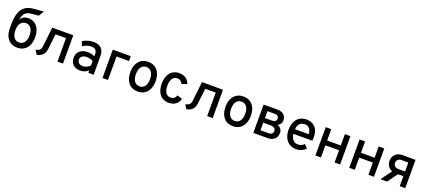

<svg xmlns="http://www.w3.org/2000/svg" viewBox="71 -1980 7215 3254"><g transform="rotate(20 3679.0 -353.0)"><path d="M280.5 12Q211 12 159.8 -19.8Q108.5 -51.5 80.5 -111.2Q52.5 -171 52.5 -255V-322Q52.5 -429 71.8 -500.5Q91 -572 126.8 -615Q162.5 -658 212.8 -678.8Q263 -699.5 324.5 -704.5L498 -718.5L440.5 -623L319.5 -612.5Q271 -608 239 -593.8Q207 -579.5 187 -549Q167 -518.5 154 -466Q152 -457 150.2 -450Q148.5 -443 146.5 -436.5Q150.5 -444 154.5 -451.5Q158.5 -459 163 -465Q185 -494 218.2 -508.5Q251.5 -523 293.5 -523Q357.5 -523 405.8 -491.2Q454 -459.5 481.2 -399.8Q508.5 -340 508.5 -256Q508.5 -172.5 480.2 -112.5Q452 -52.5 400.8 -20.2Q349.5 12 280.5 12ZM280.5 -82Q340.5 -82 374.2 -128Q408 -174 408 -256Q408 -337.5 374.5 -383.8Q341 -430 280.5 -430Q220 -430 186.2 -384.2Q152.5 -338.5 152.5 -255Q152.5 -173.5 186.2 -127.8Q220 -82 280.5 -82Z M634 12 586 -64Q635.5 -70.5 658.2 -93Q681 -115.5 686 -163L724.5 -511H1104V0H1004.5V-424H815.5L782.5 -142Q775 -77 737.2 -38.2Q699.5 0.5 634 12Z M1418 12Q1334.5 12 1286.8 -33.8Q1239 -79.5 1239 -158.5Q1239 -209.5 1263 -247.5Q1287 -285.5 1330.8 -306.2Q1374.5 -327 1433.5 -327Q1469.5 -327 1501.8 -319.5Q1534 -312 1561 -297V-331.5Q1561 -385.5 1535 -411.2Q1509 -437 1455.5 -437Q1418.5 -437 1379.2 -423.5Q1340 -410 1303.5 -385.5L1274.5 -467Q1315 -493.5 1365.8 -508.2Q1416.5 -523 1467 -523Q1562 -523 1609.2 -476Q1656.5 -429 1656.5 -335.5V0H1561V-45Q1532.5 -17.5 1495.5 -2.8Q1458.5 12 1418 12ZM1436 -74Q1470 -74 1502.8 -89.8Q1535.5 -105.5 1561 -134V-213Q1537 -227 1506.5 -235Q1476 -243 1448 -243Q1395 -243 1364.5 -220.2Q1334 -197.5 1334 -158Q1334 -119 1361 -96.5Q1388 -74 1436 -74Z M1816 0V-511H2140.5V-424H1915.5V0Z M2453.5 12Q2347.5 12 2286.5 -59.8Q2225.5 -131.5 2225.5 -255Q2225.5 -337.5 2253.2 -397.5Q2281 -457.5 2332.2 -490.2Q2383.5 -523 2453.5 -523Q2524 -523 2575.2 -490.8Q2626.5 -458.5 2654 -398.5Q2681.5 -338.5 2681.5 -256Q2681.5 -173 2653.8 -113Q2626 -53 2575 -20.5Q2524 12 2453.5 12ZM2453.5 -82Q2513.5 -82 2547.2 -128Q2581 -174 2581 -256Q2581 -338 2547.2 -384Q2513.5 -430 2453.5 -430Q2393.5 -430 2359.8 -384Q2326 -338 2326 -255Q2326 -173.5 2359.8 -127.8Q2393.5 -82 2453.5 -82Z M3010 12Q2942.5 12 2893.8 -20.2Q2845 -52.5 2818.8 -112.2Q2792.5 -172 2792.5 -255Q2792.5 -338 2819.2 -398Q2846 -458 2895.5 -490.5Q2945 -523 3013.5 -523Q3084 -523 3132.2 -490.5Q3180.5 -458 3202 -395L3108 -362Q3095.5 -394.5 3071.5 -412Q3047.5 -429.5 3014.5 -429.5Q2957 -429.5 2925.5 -384Q2894 -338.5 2894 -255Q2894 -173 2925 -127.8Q2956 -82.5 3012 -82.5Q3048.5 -82.5 3074.8 -102Q3101 -121.5 3112 -158L3205.5 -128Q3185.5 -60 3135 -24Q3084.5 12 3010 12Z M3334 12 3286 -64Q3335.5 -70.5 3358.2 -93Q3381 -115.5 3386 -163L3424.5 -511H3804V0H3704.5V-424H3515.5L3482.5 -142Q3475 -77 3437.2 -38.2Q3399.5 0.5 3334 12Z M4170 12Q4064 12 4003 -59.8Q3942 -131.5 3942 -255Q3942 -337.5 3969.8 -397.5Q3997.5 -457.5 4048.8 -490.2Q4100 -523 4170 -523Q4240.5 -523 4291.8 -490.8Q4343 -458.5 4370.5 -398.5Q4398 -338.5 4398 -256Q4398 -173 4370.2 -113Q4342.5 -53 4291.5 -20.5Q4240.5 12 4170 12ZM4170 -82Q4230 -82 4263.8 -128Q4297.5 -174 4297.5 -256Q4297.5 -338 4263.8 -384Q4230 -430 4170 -430Q4110 -430 4076.2 -384Q4042.5 -338 4042.5 -255Q4042.5 -173.5 4076.2 -127.8Q4110 -82 4170 -82Z M4536.5 0V-511H4781.5Q4835 -511 4871 -493.5Q4907 -476 4925.5 -445.5Q4944 -415 4944 -375Q4944 -338 4926 -310Q4908 -282 4875 -268.5Q4919 -254 4940.8 -223Q4962.5 -192 4962.5 -150.5Q4962.5 -108 4943.5 -74Q4924.5 -40 4886.5 -20Q4848.5 0 4792 0ZM4636 -83H4781Q4806.5 -83 4824.5 -91Q4842.5 -99 4851.8 -114.5Q4861 -130 4861 -152Q4861 -174 4849.8 -189.2Q4838.5 -204.5 4817 -212.5Q4795.5 -220.5 4763.5 -220.5H4636ZM4636 -303.5H4756Q4798 -303.5 4820 -319.2Q4842 -335 4842 -363.5Q4842 -383.5 4833.2 -398.2Q4824.5 -413 4807.8 -420.5Q4791 -428 4767.5 -428H4636Z M5310 12Q5238.5 12 5186.8 -22Q5135 -56 5107.2 -116.5Q5079.5 -177 5079.5 -256Q5079.5 -340 5108.2 -399.8Q5137 -459.5 5188.8 -491.2Q5240.5 -523 5310 -523Q5369 -523 5417.8 -497.2Q5466.5 -471.5 5495.8 -417.8Q5525 -364 5525 -280Q5525 -268 5524.2 -251.2Q5523.5 -234.5 5521.5 -217H5180Q5184 -174.5 5200.8 -142.2Q5217.5 -110 5245.5 -92Q5273.5 -74 5311.5 -74Q5345 -74 5372.5 -85.8Q5400 -97.5 5424 -122.5L5482 -60Q5452 -28.5 5408.5 -8.2Q5365 12 5310 12ZM5179.5 -300H5426Q5425 -340.5 5411.2 -371.2Q5397.5 -402 5371.8 -419.5Q5346 -437 5309 -437Q5257.5 -437 5220.5 -404Q5183.5 -371 5179.5 -300Z M5657 0V-511H5756.5V-306.5H6002.5V-511H6102.5V0H6002.5V-219.5H5756.5V0Z M6267 0V-511H6366.5V-306.5H6612.5V-511H6712.5V0H6612.5V-219.5H6366.5V0Z M7177 0V-180H7045Q6992 -180 6952 -200.8Q6912 -221.5 6889.8 -259Q6867.5 -296.5 6867.5 -346Q6867.5 -395.5 6889.8 -432.8Q6912 -470 6951.8 -490.5Q6991.5 -511 7045 -511H7276.5V0ZM6830 0 6998 -227.5H7115L6948 0ZM7055 -265H7177V-426H7055Q7015.5 -426 6991.8 -404Q6968 -382 6968 -345.5Q6968 -308.5 6991.8 -286.8Q7015.5 -265 7055 -265Z"/></g></svg>

Font: Overpass Medium
Style: Regular
Weight: 500
Designer: Delve Withrington, Dave Bailey, Thomas Jockin
Foundry: Delve Fonts LLC
Version: Version 4.000